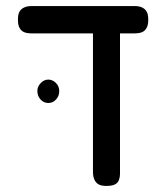

<svg xmlns="http://www.w3.org/2000/svg" viewBox="-20 -602 554 632"><path d="M84 -492Q71 -492 61 -495.5Q51 -499 45 -509Q39 -519 39 -537Q39 -556 45 -565Q51 -574 61 -578Q71 -582 83 -582H424Q437 -582 446.5 -578Q456 -574 462 -565Q468 -556 468 -537Q468 -519 462 -509Q456 -499 446 -495.5Q436 -492 423 -492ZM330 10Q312 10 303 4Q294 -2 290 -12.5Q286 -23 286 -36V-503L375 -501V-29Q375 -19 371.5 -9.5Q368 0 358.5 5Q349 10 330 10ZM139 -263Q124 -263 113.5 -274.5Q103 -286 103 -303Q103 -317 114 -328.5Q125 -340 139 -340Q153 -340 164 -329Q175 -318 175 -302Q175 -286 164.5 -274.5Q154 -263 139 -263Z"/></svg>

Font: Fredoka SemiCondensed
Style: Regular
Weight: 400
Width: 4
Designer: Ben Nathan
Foundry: Milena B. Brandão, Ben Nathan
Version: Version 2.001